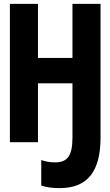

<svg xmlns="http://www.w3.org/2000/svg" viewBox="-20 -734 570 991"><path d="M288 237C435 237 499 147 499 -25V-714H354V-435H176V-714H31V0H176V-304H354V-24C354 70 328 104 265 104C237 104 216 100 193 92V224C222 233 249 237 288 237Z"/></svg>

Font: Noto Sans Mono Condensed ExtraBold
Style: Regular
Weight: 800
Width: 3
Designer: Monotype Design Team
Foundry: Monotype Imaging Inc.
Version: Version 2.014